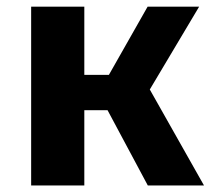

<svg xmlns="http://www.w3.org/2000/svg" viewBox="-20 -565 655 585"><path d="M74.9 0V-544.6H236.9V-336.9H311.8L429.7 -544.6H586.7L436.4 -292.3L601.5 0H430.3L307.7 -229.2H236.9V0Z"/></svg>

Font: Fira Code
Style: Bold
Weight: 700
Monospace: yes
Designer: Carrois Corporate, Edenspiekermann AG, Nikita Prokopov
Foundry: Carrois Corporate, Edenspiekermann AG, Nikita Prokopov
Version: Version 6.000; ttfautohint (v1.8.2) -l 8 -r 50 -G 200 -x 14 